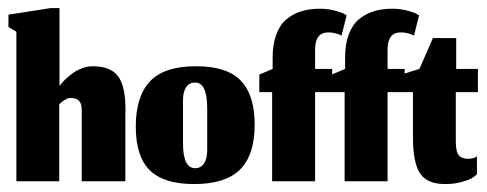

<svg xmlns="http://www.w3.org/2000/svg" viewBox="-20 -457 1228 484"><path d="M129.3 0V-194.3Q129.7 -194.7 132.8 -197.3Q136 -200 136.8 -200.7Q137.7 -201.3 140.5 -203.3Q143.3 -205.3 144.8 -206Q146.3 -206.7 149 -208Q151.7 -209.3 154.2 -209.7Q156.7 -210 159.3 -210Q187 -210 186 -178.7V0H296V-169Q296 -171.3 296.3 -175.3Q296.3 -179.3 296.3 -181.3Q296.3 -240 277.5 -265Q258.7 -290 213 -290Q200 -290 186.5 -284.8Q173 -279.7 163.3 -272.5Q153.7 -265.3 145.8 -258Q138 -250.7 134 -245.3L130 -240.3V-436.7H108.3L1.3 -420V-389L21.3 -377V0Z M472 -33Q441.3 -33 441.3 -96V-204.3Q441.3 -225.7 449.3 -237.3Q457.3 -249 471.7 -249Q502.3 -249 502.3 -184V-78.7Q502.3 -57.3 494.5 -45.2Q486.7 -33 472 -33ZM469.3 7Q548.3 7 585.2 -29.7Q622 -66.3 622 -143Q622 -217 587.2 -253.5Q552.3 -290 474 -290Q393.7 -290 358 -251.8Q322.3 -213.7 322.3 -138.3Q322.3 -62.3 357.7 -27.7Q393 7 469.3 7Z M957 0V-224.7H1000V-283.3H957V-331Q957 -370.7 982.7 -374.7Q986.3 -375.3 990.7 -375.3Q1007.7 -375.3 1023.7 -367.3L1036.3 -418Q1031.3 -423 1011.3 -429Q991.3 -435 968.7 -435Q943.3 -435 922.8 -428.8Q902.3 -422.7 885.5 -409Q868.7 -395.3 859.3 -370.7Q850 -346 850 -312.3V-283.3L816.3 -269V-224.7H848.7V0ZM774.3 0V-224.7H817.3V-283.3H774.3V-331Q774.3 -370.7 800 -374.7Q803.7 -375.3 808 -375.3Q825 -375.3 841 -367.3L853.7 -418Q848.7 -423 828.7 -429Q808.7 -435 786 -435Q760.7 -435 740.2 -428.8Q719.7 -422.7 702.8 -409Q686 -395.3 676.7 -370.7Q667.3 -346 667.3 -312.3V-283.3L633.7 -269V-224.7H666V0Z M1101.7 7Q1124.3 7 1142.8 2Q1161.3 -3 1169.3 -7.8Q1177.3 -12.7 1182.3 -17.7V-63Q1178.7 -60 1173 -58.3Q1167.3 -56.7 1160.3 -56.7Q1144.3 -56.7 1136.7 -65.3Q1129 -74 1129 -100.7V-224.7H1184.7V-283.3H1130V-361H1071.3L1037.3 -283.3L998 -271V-224.7H1021V-111.3Q1021 -47 1038.8 -20Q1056.7 7 1101.7 7Z"/></svg>

Font: Jomhuria
Style: Regular
Weight: 400
Designer: Arabic design by Kourosh Beigpour, Latin design by Eben Sorkin, engineering by Lasse Fister and Khaled Hosney
Version: Version 1.0010